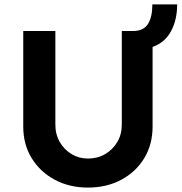

<svg xmlns="http://www.w3.org/2000/svg" viewBox="-20 -841 820 867"><path d="M377 6Q293 6 227 -29.5Q161 -65 123 -127Q85 -189 85 -269V-701H230V-278Q230 -234 250 -199.5Q270 -165 303.5 -145Q337 -125 377 -125Q420 -125 454.5 -145Q489 -165 509.5 -199.5Q530 -234 530 -278V-701H581Q628 -701 648 -732.5Q668 -764 668 -821H780Q780 -752 752.5 -700.5Q725 -649 669 -629V-269Q669 -189 631.5 -127Q594 -65 528 -29.5Q462 6 377 6Z"/></svg>

Font: Lexend SemiBold
Style: Regular
Weight: 600
Designer: Bonnie Shaver-Troup, Thomas Jockin
Foundry: Lexend
Version: Version 1.005; ttfautohint (v1.8.3)